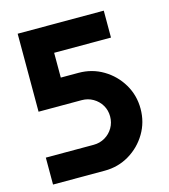

<svg xmlns="http://www.w3.org/2000/svg" viewBox="-106 -784 762 868"><g transform="rotate(-15 275.5 -350.0)"><path d="M35 0V-126H259Q288 -126 312 -140Q336 -154 350 -178Q364 -202 364 -231Q364 -260 350 -283.5Q336 -307 312 -321Q288 -335 259 -335H57V-700H460V-574H194V-458H277Q340 -458 392 -427Q444 -396 475 -344Q506 -292 506 -229Q506 -166 475 -114Q444 -62 392 -31Q340 0 277 0Z"/></g></svg>

Font: MuseoModerno Thin SemiBold
Style: Regular
Weight: 600
Version: Version 1.003